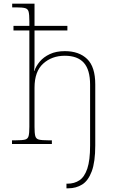

<svg xmlns="http://www.w3.org/2000/svg" viewBox="-20 -780 611 1040"><path d="M340 240V215H345Q383 215 410.5 196.5Q438 178 453 133Q468 88 468 9V-321Q468 -402 434 -440Q400 -478 331 -478Q261 -478 214 -435.5Q167 -393 167 -305V-93Q167 -59 171 -43.5Q175 -28 190.5 -24Q206 -20 240 -20H261V0H45V-20H66Q101 -20 116 -24Q131 -28 135 -43.5Q139 -59 139 -93V-615H53V-640H139V-666Q139 -701 135 -716.5Q131 -732 116 -736Q101 -740 68 -740H46V-760H167V-640H345V-615H167V-443Q167 -430 166.5 -417.5Q166 -405 164 -396H166Q175 -422 195.5 -446.5Q216 -471 250 -487Q284 -503 331 -503Q408 -503 452 -460.5Q496 -418 496 -323V8Q496 97 477 148Q458 199 425 219.5Q392 240 350 240Z"/></svg>

Font: Noto Serif Thin
Style: Regular
Weight: 100
Designer: Monotype Design Team
Foundry: Monotype Imaging Inc.
Version: Version 2.015